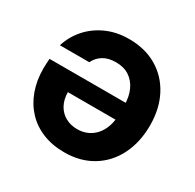

<svg xmlns="http://www.w3.org/2000/svg" viewBox="-157 -882 1078 1064"><g transform="rotate(30 382.0 -350.0)"><path d="M379 12Q302 12 240.5 -13Q179 -38 136 -84Q93 -130 70 -193.5Q47 -257 47 -334Q47 -348 48 -364Q49 -380 50 -396H582V-287H230Q231 -239 250 -205Q269 -171 302 -153Q335 -135 377 -135Q411 -135 440 -147.5Q469 -160 491 -184.5Q513 -209 525.5 -245.5Q538 -282 538 -332V-378Q538 -435 519 -476.5Q500 -518 465 -541Q430 -564 380 -564Q331 -564 299 -544.5Q267 -525 250 -490H62Q82 -554 126 -604Q170 -654 234.5 -683Q299 -712 378 -712Q481 -712 557 -667Q633 -622 675 -541.5Q717 -461 717 -355Q717 -247 675.5 -164Q634 -81 557.5 -34.5Q481 12 379 12Z"/></g></svg>

Font: DM Sans 11pt Black
Style: Regular
Weight: 900
Version: Version 4.004;gftools[0.9.30]